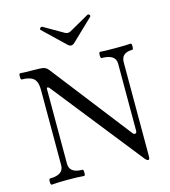

<svg xmlns="http://www.w3.org/2000/svg" viewBox="-129 -996 982 1109"><g transform="rotate(-15 362.0 -441.5)"><path d="M27.3 0ZM509.8 -876.5 382.8 -754.9Q371.6 -744.1 361.3 -744.1Q350.6 -744.1 339.8 -754.9L212.9 -876.5Q210.9 -878.4 210.9 -881.3Q210.9 -884.3 214.8 -888.4Q218.8 -892.6 223.1 -892.6Q225.1 -892.6 227.1 -891.6L344.7 -823.7Q352.5 -819.3 361.3 -819.3Q369.6 -819.3 377.9 -823.7L498 -891.6Q499 -892.1 500.5 -892.1Q504.4 -892.1 508.1 -887.7Q511.7 -883.3 511.5 -880.6Q511.2 -877.9 509.8 -876.5ZM125.5 -90.8V-542Q125.5 -591.3 103.3 -609.9Q81.1 -628.4 33.7 -628.4Q27.3 -628.4 27.3 -647Q27.3 -665.5 33.7 -665.5Q55.2 -663.1 106.4 -663.1Q157.7 -663.1 173.3 -659.4Q189 -655.8 202.1 -639.2L572.3 -162.1Q577.1 -155.8 584 -155.8Q595.2 -155.8 595.2 -171.9V-571.8Q595.2 -628.4 511.7 -628.4Q504.9 -628.4 504.9 -647Q504.9 -665.5 511.7 -665.5Q534.2 -663.1 603.3 -663.1Q672.4 -663.1 694.8 -665.5Q701.2 -665.5 701.2 -647Q701.2 -628.4 694.8 -628.4Q628.4 -628.4 628.4 -571.8V-14.2Q628.9 10.3 620.1 10.3Q611.3 10.3 599.6 -4.4L176.3 -539.1Q170.9 -545.4 165.5 -545.4Q160.2 -545.4 160.2 -536.6V-90.8Q160.2 -33.7 237.8 -33.7Q244.1 -33.7 244.1 -15.1Q244.1 3.4 237.8 3.4Q198.2 0 141.4 0Q84.5 0 43.9 3.4Q37.1 3.4 37.1 -15.1Q37.1 -33.7 43.9 -33.7Q125.5 -33.7 125.5 -90.8Z"/></g></svg>

Font: Junicode
Style: Regular
Weight: 400
Designer: Peter S. Baker
Foundry: Briery Creek Software
Version: Version 0.7.2